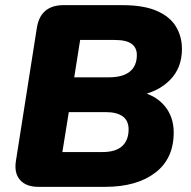

<svg xmlns="http://www.w3.org/2000/svg" viewBox="-20 -725 742 745"><path d="M129 0Q81 0 57.5 -27Q34 -54 42 -102L123 -617Q130 -661 156 -683Q182 -705 226 -705H455Q538 -705 589 -682.5Q640 -660 663 -621.5Q686 -583 686 -535Q686 -461 639 -414Q592 -367 516 -354V-371Q581 -358 617.5 -315.5Q654 -273 654 -211Q654 -109 582 -54.5Q510 0 388 0ZM222 -135H377Q429 -135 454 -158Q479 -181 479 -223Q479 -257 456 -273.5Q433 -290 390 -290H247ZM268 -425H403Q456 -425 483.5 -447Q511 -469 511 -512Q511 -540 490.5 -555Q470 -570 424 -570H291Z"/></svg>

Font: Nunito ExtraLight Black
Style: Italic
Weight: 900
Italic angle: -9°
Version: Version 3.602